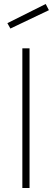

<svg xmlns="http://www.w3.org/2000/svg" viewBox="-20 -942 265 962"><path d="M92 0V-700H128V0ZM32 -799 17 -826 209 -922 225 -891Z"/></svg>

Font: TitilliumWeb ExtraLight
Style: Regular
Weight: 400
Designer: Mohamed Gaber, Accademia di Belle Arti di Urbino and others
Foundry: Kief Type Foundry, Accademia di Belle Arti di Urbino and others
Version: Version 3.000; ttfautohint (v1.8.2)